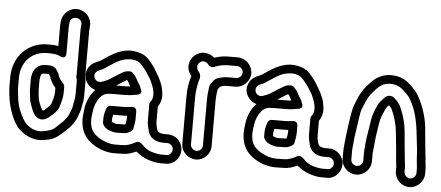

<svg xmlns="http://www.w3.org/2000/svg" viewBox="-55 -875 2533 1104"><g transform="rotate(5 1211.5 -322.5)"><path d="M196 -482H216C240 -482 259 -478 273 -471C273 -471 309 -449 309 -493V-632C309 -640 309 -649 310 -657L311 -668C315 -712 384 -706 380 -662L379 -652C378 -646 378 -638 378 -632V-381C378 -376 378 -371 377 -366C376 -356 382 -348 382 -338V-259C382 -234 374 -209 372 -191C371 -180 365 -170 362 -159C354 -133 337 -108 308 -83C301 -77 294 -70 287 -63C269 -45 249 -39 217 -33C182 -26 149 -35 116 -65C103 -77 87 -105 71 -144C61 -170 56 -197 53 -227C52 -240 49 -256 49 -270V-326C49 -419 112 -482 196 -482ZM-1 -326V-270C-1 -254 2 -237 3 -223C10 -148 44 -62 82 -28C125 10 174 27 226 17C236 15 243 14 247 13C276 8 303 -9 322 -28C328 -34 334 -39 340 -44C374 -73 399 -107 410 -145C412 -151 414 -156 416 -161C424 -180 421 -187 427 -211C431 -226 432 -242 432 -259V-338C432 -348 430 -356 427 -366C427 -370 428 -376 428 -381V-632C428 -636 428 -640 429 -646L430 -658C434 -706 397 -745 353 -749C305 -753 265 -715 261 -672L260 -661C259 -651 259 -641 259 -632V-528C246 -531 231 -532 216 -532H196C85 -532 -1 -446 -1 -326ZM127 -194C142 -150 153 -117 180 -104C205 -91 233 -107 246 -120C249 -123 255 -128 264 -136C280 -150 292 -164 298 -185C303 -201 313 -237 313 -259V-297C313 -304 310 -311 306 -315C288 -333 278 -349 274 -367C273 -372 270 -377 267 -380L260 -391C253 -403 238 -413 216 -413H196C154 -413 126 -385 120 -344L118 -329V-326V-270C118 -265 118 -260 119 -254C121 -240 123 -207 127 -194ZM168 -270V-324L170 -338C173 -360 178 -363 196 -363H216H219L225 -353C226 -352 226 -351 227 -350C233 -328 245 -307 263 -287V-259C263 -244 253 -209 250 -199C245 -182 219 -162 208 -152C207 -152 204 -152 201 -151C195 -158 186 -175 175 -208C172 -223 168 -256 168 -270Z M720 -77C733 -88 730 -94 731 -98C734 -112 738 -135 738 -149V-191C738 -202 732 -218 711 -216C685 -213 669 -212 667 -212H589C578 -212 568 -204 565 -195C557 -172 553 -153 553 -136V-113C553 -107 555 -102 559 -97C570 -78 592 -69 613 -64C621 -62 626 -61 633 -61L678 -62C692 -62 707 -69 720 -77ZM603 -121V-136C603 -141 605 -149 608 -162H667C672 -162 675 -162 688 -163V-149C688 -142 685 -124 683 -114C680 -113 678 -112 678 -112L633 -111C621 -111 605 -119 603 -121ZM966 8C966 24 950 42 937 42H902C890 42 870 39 845 31C829 26 816 18 803 7C791 -4 773 -28 752 -16C723 0 699 7 681 7L633 8C604 8 575 -1 545 -18C499 -45 484 -74 484 -126C484 -140 487 -153 488 -165C492 -201 503 -229 521 -252C542 -278 559 -281 599 -281H651C682 -281 698 -282 722 -287C730 -289 771 -287 752 -325C752 -326 750 -329 749 -333C743 -350 734 -356 726 -374C720 -387 711 -399 698 -412C693 -417 686 -419 680 -419C670 -419 654 -417 646 -412C630 -402 621 -398 595 -381C560 -358 559 -357 525 -345C504 -338 487 -351 482 -366C474 -389 492 -404 506 -410L519 -415C529 -418 533 -423 544 -430L567 -445C592 -462 610 -472 620 -476C665 -494 716 -493 741 -466C757 -449 777 -424 786 -407C792 -396 800 -388 805 -376C820 -342 843 -290 814 -254C810 -250 809 -243 809 -238V-153C809 -123 813 -113 819 -88C828 -50 861 -27 906 -27H932C950 -27 966 -11 966 8ZM691 -333C676 -331 675 -331 651 -331H610C634 -347 656 -360 670 -368C681 -355 682 -347 691 -333ZM1016 8C1016 -38 978 -77 932 -77H906C897 -77 896 -79 885 -81C877 -83 869 -93 867 -100C861 -124 859 -123 859 -153V-230C876 -256 883 -286 877 -317C876 -323 874 -331 873 -339C870 -357 857 -382 851 -396C845 -408 837 -418 831 -430C819 -453 798 -480 778 -501C762 -518 741 -528 716 -533C646 -550 590 -520 540 -487L517 -471C508 -465 505 -464 500 -462L487 -456C468 -449 449 -435 439 -415C410 -360 449 -307 493 -295C462 -264 443 -220 438 -170C437 -156 434 -141 434 -126C434 -55 461 -8 519 26C556 47 594 58 633 58L681 57C706 57 731 50 759 37C762 40 766 42 770 45C799 70 855 92 902 92H937C980 92 1016 51 1016 8Z M1328 -468C1328 -450 1312 -434 1294 -434H1241C1227 -434 1214 -430 1199 -427C1182 -424 1169 -414 1160 -401C1152 -390 1145 -385 1143 -367L1141 -350C1139 -334 1137 -319 1137 -298V-31C1137 -13 1122 3 1103 3C1084 3 1068 -13 1068 -31V-298C1068 -330 1071 -339 1073 -360L1076 -377C1078 -388 1080 -398 1084 -409C1085 -412 1086 -415 1086 -418V-430C1086 -439 1078 -449 1073 -455C1061 -471 1062 -492 1077 -505C1095 -520 1116 -513 1130 -494C1137 -485 1150 -482 1160 -486C1187 -497 1213 -503 1241 -503H1294C1312 -503 1328 -486 1328 -468ZM1103 53C1149 53 1187 15 1187 -31V-298C1187 -319 1189 -329 1191 -344L1193 -359C1195 -363 1197 -365 1201 -371C1208 -381 1229 -383 1241 -384H1294C1339 -384 1378 -423 1378 -468C1378 -513 1339 -553 1294 -553H1241C1212 -553 1186 -549 1157 -539C1144 -552 1126 -560 1107 -562C1058 -567 1019 -530 1015 -486C1012 -461 1021 -442 1036 -422C1032 -410 1028 -399 1026 -385L1023 -368C1019 -346 1018 -329 1018 -298V-31C1018 15 1057 53 1103 53Z M1650 -77C1663 -88 1660 -94 1661 -98C1664 -112 1668 -135 1668 -149V-191C1668 -202 1662 -218 1641 -216C1615 -213 1599 -212 1597 -212H1519C1508 -212 1498 -204 1495 -195C1487 -172 1483 -153 1483 -136V-113C1483 -107 1485 -102 1489 -97C1500 -78 1522 -69 1543 -64C1551 -62 1556 -61 1563 -61L1608 -62C1622 -62 1637 -69 1650 -77ZM1533 -121V-136C1533 -141 1535 -149 1538 -162H1597C1602 -162 1605 -162 1618 -163V-149C1618 -142 1615 -124 1613 -114C1610 -113 1608 -112 1608 -112L1563 -111C1551 -111 1535 -119 1533 -121ZM1896 8C1896 24 1880 42 1867 42H1832C1820 42 1800 39 1775 31C1759 26 1746 18 1733 7C1721 -4 1703 -28 1682 -16C1653 0 1629 7 1611 7L1563 8C1534 8 1505 -1 1475 -18C1429 -45 1414 -74 1414 -126C1414 -140 1417 -153 1418 -165C1422 -201 1433 -229 1451 -252C1472 -278 1489 -281 1529 -281H1581C1612 -281 1628 -282 1652 -287C1660 -289 1701 -287 1682 -325C1682 -326 1680 -329 1679 -333C1673 -350 1664 -356 1656 -374C1650 -387 1641 -399 1628 -412C1623 -417 1616 -419 1610 -419C1600 -419 1584 -417 1576 -412C1560 -402 1551 -398 1525 -381C1490 -358 1489 -357 1455 -345C1434 -338 1417 -351 1412 -366C1404 -389 1422 -404 1436 -410L1449 -415C1459 -418 1463 -423 1474 -430L1497 -445C1522 -462 1540 -472 1550 -476C1595 -494 1646 -493 1671 -466C1687 -449 1707 -424 1716 -407C1722 -396 1730 -388 1735 -376C1750 -342 1773 -290 1744 -254C1740 -250 1739 -243 1739 -238V-153C1739 -123 1743 -113 1749 -88C1758 -50 1791 -27 1836 -27H1862C1880 -27 1896 -11 1896 8ZM1621 -333C1606 -331 1605 -331 1581 -331H1540C1564 -347 1586 -360 1600 -368C1611 -355 1612 -347 1621 -333ZM1946 8C1946 -38 1908 -77 1862 -77H1836C1827 -77 1826 -79 1815 -81C1807 -83 1799 -93 1797 -100C1791 -124 1789 -123 1789 -153V-230C1806 -256 1813 -286 1807 -317C1806 -323 1804 -331 1803 -339C1800 -357 1787 -382 1781 -396C1775 -408 1767 -418 1761 -430C1749 -453 1728 -480 1708 -501C1692 -518 1671 -528 1646 -533C1576 -550 1520 -520 1470 -487L1447 -471C1438 -465 1435 -464 1430 -462L1417 -456C1398 -449 1379 -435 1369 -415C1340 -360 1379 -307 1423 -295C1392 -264 1373 -220 1368 -170C1367 -156 1364 -141 1364 -126C1364 -55 1391 -8 1449 26C1486 47 1524 58 1563 58L1611 57C1636 57 1661 50 1689 37C1692 40 1696 42 1700 45C1729 70 1785 92 1832 92H1867C1910 92 1946 51 1946 8Z M2029 9C2010 9 1994 -7 1994 -25V-71C1994 -78 1994 -85 1995 -91C1998 -111 1998 -132 2001 -154L2012 -229C2015 -247 2022 -305 2028 -319L2052 -374C2062 -397 2079 -418 2102 -442C2127 -467 2150 -478 2179 -478C2210 -478 2232 -469 2250 -454C2272 -435 2286 -420 2292 -411C2341 -337 2351 -252 2361 -153C2364 -118 2368 -108 2368 -70V-68L2374 -9V19C2374 37 2359 54 2340 54C2321 54 2305 37 2305 19V-8V-11L2299 -66C2297 -87 2288 -176 2286 -204C2282 -255 2269 -305 2247 -352C2239 -370 2226 -385 2208 -400C2201 -406 2191 -409 2183 -409C2176 -409 2165 -407 2157 -399C2141 -383 2125 -368 2117 -350C2100 -312 2090 -284 2087 -262C2083 -228 2070 -161 2067 -124C2065 -94 2063 -90 2063 -71V-25C2063 -7 2048 9 2029 9ZM2339 104C2385 104 2424 65 2424 19V-10V-12L2418 -71C2413 -122 2407 -174 2403 -222C2400 -281 2384 -340 2357 -398C2337 -439 2321 -458 2283 -492C2255 -517 2219 -528 2179 -528C2136 -528 2098 -510 2066 -476C2040 -450 2020 -423 2006 -394L1983 -339C1974 -318 1966 -263 1962 -237L1952 -160C1950 -146 1949 -134 1948 -123C1947 -103 1944 -91 1944 -71V-25C1944 21 1983 59 2029 59C2075 59 2113 21 2113 -25V-71C2113 -71 2113 -75 2114 -80C2118 -112 2120 -151 2126 -189C2138 -260 2132 -260 2163 -329C2166 -336 2172 -345 2183 -355C2192 -346 2198 -337 2201 -331C2220 -289 2232 -245 2236 -200C2238 -176 2249 -79 2249 -65V-62L2255 -7V19C2255 65 2293 104 2339 104Z"/></g></svg>

Font: AppleStorm
Style: XbdOut
Weight: 800
Foundry: Cannot Into Space Fonts
Version: Version 1.01